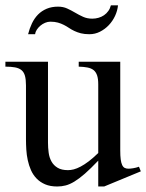

<svg xmlns="http://www.w3.org/2000/svg" viewBox="-20 -676 541 711"><path d="M365.7 14.6H343.8V-81.1Q315.4 -51.3 294.2 -32.7Q272.9 -14.2 255.6 -3.7Q238.3 6.8 223.1 10.7Q208 14.6 191.9 14.6Q166 14.6 147.2 6.6Q128.4 -1.5 115.5 -14.9Q102.5 -28.3 94.7 -45.9Q86.9 -63.5 82.8 -82.8Q78.6 -102.1 77.4 -122.1Q76.2 -142.1 76.2 -159.7V-359.9Q76.2 -381.8 72.3 -395.5Q68.4 -409.2 59.3 -416.5Q50.3 -423.8 35.6 -426.5Q21 -429.2 0 -429.2V-447.3H157.7V-147.9Q157.7 -128.9 160.2 -110.6Q162.6 -92.3 170.7 -77.9Q178.7 -63.5 193.4 -54.7Q208 -45.9 231.9 -45.9Q241.7 -45.9 253.2 -48.8Q264.6 -51.8 278.6 -59.1Q292.5 -66.4 308.6 -78.6Q324.7 -90.8 343.8 -109.4V-363.8Q343.8 -384.3 339.6 -396.7Q335.4 -409.2 326.7 -416.3Q317.9 -423.3 304.2 -426Q290.5 -428.7 271.5 -429.2V-447.3H425.3V-118.7Q425.3 -98.6 427 -85.7Q428.7 -72.8 432.4 -64.9Q436 -57.1 441.9 -54.2Q447.8 -51.3 455.6 -51.3Q462.4 -51.3 473.1 -53Q483.9 -54.7 494.6 -58.6L501.5 -41.5ZM417 -656.2Q415 -636.2 406 -616.9Q397 -597.7 382.8 -582.8Q368.7 -567.9 350.3 -558.6Q332 -549.3 311 -549.3Q293 -549.3 279.5 -552.7Q266.1 -556.2 255.4 -561.3Q244.6 -566.4 235.6 -572.5Q226.6 -578.6 216.6 -583.7Q206.5 -588.9 194.6 -592.3Q182.6 -595.7 166.5 -595.7Q156.7 -595.7 147 -591.6Q137.2 -587.4 129.4 -580.8Q121.6 -574.2 116.2 -565.9Q110.8 -557.6 109.9 -549.3H84Q89.4 -570.8 98.4 -589.6Q107.4 -608.4 120.8 -622.1Q134.3 -635.7 152.8 -643.6Q171.4 -651.4 194.8 -651.4Q213.9 -651.4 228.8 -644.5Q243.7 -637.7 258.1 -629.2Q272.5 -620.6 287.6 -613.8Q302.7 -606.9 321.8 -606.9Q333.5 -606.9 344.7 -610.1Q356 -613.3 365.2 -619.6Q374.5 -626 381.1 -635.3Q387.7 -644.5 390.6 -656.2Z"/></svg>

Font: Doulos SIL Compact
Style: Regular
Weight: 400
Designer: Walt Agee, Victor Gaultney, Peter Martin, Debbi Hosken
Foundry: SIL International
Version: Version 4.110; 2011; Maintenance release ; LnSpcTght